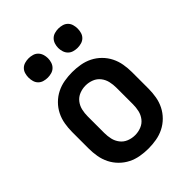

<svg xmlns="http://www.w3.org/2000/svg" viewBox="-217 -861 984 984"><g transform="rotate(-45 275.0 -369.0)"><path d="M275 12Q246 12 217 7Q188 2 162 -11Q136 -24 115 -45Q94 -66 81 -92Q68 -118 63 -147Q58 -176 58 -205V-325Q58 -354 63 -383Q68 -412 81 -438Q94 -464 115 -485Q136 -506 162 -519Q188 -532 217 -537Q246 -542 275 -542Q304 -542 333 -537Q362 -532 388 -519Q414 -506 435 -485Q456 -464 469 -438Q482 -412 487 -383Q492 -354 492 -325V-205Q492 -176 487 -147Q482 -118 469 -92Q456 -66 435 -45Q414 -24 388 -11Q362 2 333 7Q304 12 275 12ZM275 -85Q298 -85 319.5 -93.5Q341 -102 355 -120Q369 -138 374 -160Q379 -182 379 -205V-325Q379 -348 374 -370Q369 -392 355 -410Q341 -428 319.5 -436.5Q298 -445 275 -445Q252 -445 230.5 -436.5Q209 -428 195 -410Q181 -392 176 -370Q171 -348 171 -325V-205Q171 -182 176 -160Q181 -138 195 -120Q209 -102 230.5 -93.5Q252 -85 275 -85ZM383 -610Q369 -610 355 -614Q341 -618 331 -628Q321 -638 316.5 -652Q312 -666 312 -680Q312 -694 316.5 -708Q321 -722 331 -732Q341 -742 355 -746Q369 -750 383 -750Q397 -750 411 -746Q425 -742 435 -732Q445 -722 449 -708Q453 -694 453 -680Q453 -666 449 -652Q445 -638 435 -628Q425 -618 411 -614Q397 -610 383 -610ZM167 -610Q153 -610 139 -614Q125 -618 115 -628Q105 -638 101 -652Q97 -666 97 -680Q97 -694 101 -708Q105 -722 115 -732Q125 -742 139 -746Q153 -750 167 -750Q181 -750 195 -746Q209 -742 219 -732Q229 -722 233.5 -708Q238 -694 238 -680Q238 -666 233.5 -652Q229 -638 219 -628Q209 -618 195 -614Q181 -610 167 -610Z"/></g></svg>

Font: Lode Term
Style: Bold
Weight: 700
Monospace: yes
Designer: Belleve Invis
Foundry: Belleve Invis
Version: Version 29.2.0